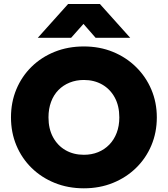

<svg xmlns="http://www.w3.org/2000/svg" viewBox="-20 -954 863 988"><path d="M411.5 15Q330 15 261.5 -12.8Q193 -40.5 142.5 -90Q92 -139.5 64.2 -206Q36.5 -272.5 36.5 -350Q36.5 -428 64.2 -494.5Q92 -561 142.5 -610.5Q193 -660 261.5 -687.5Q330 -715 411.5 -715Q493 -715 561.2 -687Q629.5 -659 680.2 -609Q731 -559 759 -492.8Q787 -426.5 787 -350Q787 -272.5 759 -206Q731 -139.5 680.2 -90Q629.5 -40.5 561.2 -12.8Q493 15 411.5 15ZM411.5 -157.5Q451.5 -157.5 484.8 -171Q518 -184.5 542.5 -209.8Q567 -235 580.5 -270.5Q594 -306 594 -350Q594 -409 570.5 -452.2Q547 -495.5 505.8 -519Q464.5 -542.5 411.5 -542.5Q372 -542.5 338.5 -529Q305 -515.5 280.5 -490.5Q256 -465.5 242.8 -429.8Q229.5 -394 229.5 -350Q229.5 -291 253 -247.8Q276.5 -204.5 317.5 -181Q358.5 -157.5 411.5 -157.5ZM174.5 -759.5 330.5 -933.5H494L650 -759.5H472L409.5 -831L346 -759.5Z"/></svg>

Font: Geologica Thin Roman ExtraBold
Style: Regular
Weight: 800
Version: Version 1.010;gftools[0.9.28]